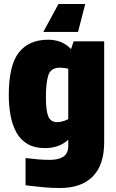

<svg xmlns="http://www.w3.org/2000/svg" viewBox="-20 -782 582 962"><path d="M281 160Q240 160 200 156.5Q160 153 134 149.5Q108 146 108 146V10Q142 14 170.5 16.5Q199 19 230 19Q274 19 298 2.5Q322 -14 322 -51V-82Q277 -40 206 -40Q152 -40 116.5 -61.5Q81 -83 61 -120.5Q41 -158 32.5 -205.5Q24 -253 24 -305Q24 -455 74.5 -519Q125 -583 221 -583Q292 -583 336 -536L349 -575H502V-70Q502 45 444.5 102.5Q387 160 281 160ZM267 -170Q278 -170 292 -173.5Q306 -177 322 -185V-438Q311 -440 300.5 -441.5Q290 -443 281 -443Q235 -443 222.5 -406Q210 -369 210 -295Q210 -227 222 -198.5Q234 -170 267 -170ZM407 -762 371 -622H197L273 -762Z"/></svg>

Font: Protest Strike
Style: Regular
Weight: 400
Designer: Octavio Pardo
Foundry: Ashler Design
Version: Version 2.005; ttfautohint (v1.8.4.7-5d5b)